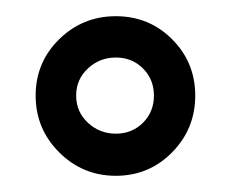

<svg xmlns="http://www.w3.org/2000/svg" viewBox="-20 -684 285 237"><path d="M123 -664Q164 -664 192.5 -635.5Q221 -607 221 -566Q221 -525 192.5 -496Q164 -467 123 -467Q82 -467 53 -496Q24 -525 24 -566Q24 -607 53 -635.5Q82 -664 123 -664ZM123 -613Q103 -613 88.5 -599.5Q74 -586 74 -566Q74 -546 88.5 -532.5Q103 -519 123 -519Q143 -519 156.5 -532.5Q170 -546 170 -566Q170 -586 156.5 -599.5Q143 -613 123 -613Z"/></svg>

Font: Cinzel
Style: Bold
Weight: 700
Designer: Natanael Gama
Version: Version 2.000